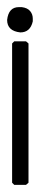

<svg xmlns="http://www.w3.org/2000/svg" viewBox="-25 -519 155 539"><path d="M36 -499Q52 -497 59.5 -488Q67 -479 67 -467V-459Q60 -428 32 -428Q-5 -432 -5 -463Q-1 -499 28 -499ZM15 -403H48L55 -397V-6L48 0H15L9 -6V-397Z"/></svg>

Font: Ekushey Kolom
Style: Regular
Weight: 400
Designer: Al Mamun Sumon
Foundry: Al Mamun Sumon
Version: Version 1.0